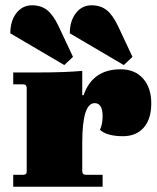

<svg xmlns="http://www.w3.org/2000/svg" viewBox="-20 -706 594 726"><path d="M448 -460 244 -580Q244 -627 267 -656.5Q290 -686 326 -686Q360 -686 383 -668Q406 -650 426 -608L481 -491ZM223 -460 19 -580Q19 -627 42 -656.5Q65 -686 101 -686Q135 -686 158 -668Q181 -650 201 -608L256 -491ZM30 0V-45H67Q81 -45 81 -57V-373Q81 -387 67 -387H30V-432H123Q227 -432 291 -438V-346H296Q330 -444 436 -444Q490 -444 521 -409Q552 -374 552 -315Q552 -256 523.5 -223.5Q495 -191 445 -191Q385 -191 358 -215Q368 -237 368 -266Q368 -316 338 -316Q291 -316 291 -166V-59Q291 -45 305 -45H368V0Z"/></svg>

Font: Arapey Black
Style: Regular
Weight: 900
Designer: Eduardo Rodriguez Tunni
Foundry: Eduardo Rodriguez Tunni
Version: Version 4.000